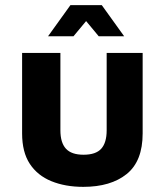

<svg xmlns="http://www.w3.org/2000/svg" viewBox="-20 -712 641 747"><path d="M304 15Q234 15 180 -7Q126 -29 96 -74.5Q66 -120 66 -193V-506H215V-205Q215 -157 236.5 -133.5Q258 -110 305 -110Q353 -110 374 -133.5Q395 -157 395 -205V-506H535V-193Q535 -85 473 -35Q411 15 304 15ZM167 -571 254 -692H376L463 -571H364L315 -630L266 -571Z"/></svg>

Font: Maven Pro
Style: Bold
Weight: 700
Designer: Joe Prince
Foundry: Joe Prince
Version: Version 2.103